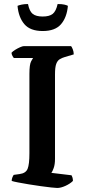

<svg xmlns="http://www.w3.org/2000/svg" viewBox="-20 -933 423 953"><path d="M264 0Q256 0 234 -2.5Q212 -5 182.5 -9Q153 -13 123 -18Q93 -23 69.5 -27.5Q46 -32 38 -35Q38 -44 41.5 -52.5Q45 -61 48 -65L77 -69Q108 -73 117 -95Q126 -117 126 -172V-566Q126 -613 134.5 -628.5Q143 -644 144 -645H49Q46 -648 42 -655Q38 -662 37 -671Q43 -678 55 -685.5Q67 -693 79.5 -698.5Q92 -704 98 -704H333Q337 -699 341.5 -687.5Q346 -676 346 -663L302 -650Q288 -646 276.5 -639Q265 -632 259 -615.5Q253 -599 253 -564V-144Q253 -117 246.5 -99Q240 -81 235 -75L335 -63Q337 -60 339.5 -52.5Q342 -45 342 -35Q328 -21 305 -10.5Q282 0 264 0ZM192 -779Q130 -779 101 -813Q72 -847 67 -904Q73 -907 87 -910Q101 -913 119 -913Q126 -877 142.5 -864Q159 -851 192 -851Q225 -851 241.5 -864Q258 -877 266 -913Q288 -913 300 -910Q312 -907 317 -904Q312 -847 283 -813Q254 -779 192 -779Z"/></svg>

Font: Texturina 72pt
Style: Bold
Weight: 700
Designer: Guillermo Torres Carreño
Foundry: Omnibus-Type
Version: Version 1.002; ttfautohint (v1.8.3)